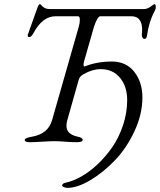

<svg xmlns="http://www.w3.org/2000/svg" viewBox="-20 -686 777 933"><path d="M598 -200Q598 -265 563.5 -307.5Q529 -350 469 -350Q429 -350 387 -326Q367 -315 363 -300L307 -102Q288 -36 357 -22Q382 -17 382 -6Q382 5 352 5Q326 5 295.5 2.5Q265 0 245 0Q222 0 185.5 2.5Q149 5 124 5Q100 5 100 -6Q100 -16 137 -22Q214 -36 233 -102L363 -557Q368 -574 368 -590.5Q368 -607 359 -607H250Q186 -607 142 -524Q132 -506 123 -506Q117 -506 116 -507.5Q115 -509 115 -517Q115 -518 161 -646Q168 -666 174 -666Q177 -666 181.5 -660Q186 -654 196 -648Q206 -642 223 -642H679Q696 -642 712 -654Q728 -666 731 -666Q737 -666 737 -650Q737 -641 729 -627Q704 -581 694 -511Q691 -497 683 -497Q669 -497 669 -520L670 -525Q670 -530 670.5 -535.5Q671 -541 670.5 -549.5Q670 -558 668.5 -565.5Q667 -573 663.5 -580.5Q660 -588 654.5 -594Q649 -600 639.5 -603.5Q630 -607 618 -607H468Q454 -607 437 -557L388 -386Q383 -362 391 -363Q451 -387 524 -387Q593 -387 632.5 -337Q672 -287 672 -212Q672 -131 633.5 -48.5Q595 34 538.5 93Q482 152 419 189.5Q356 227 308 227Q300 227 291 223.5Q282 220 282 215Q282 205 302 201Q335 194 374.5 172Q414 150 453.5 113Q493 76 525 30Q557 -16 577.5 -76.5Q598 -137 598 -200Z"/></svg>

Font: EB Garamond 12
Style: Italic
Weight: 400
Italic angle: -17°
Version: Version 0.016; ttfautohint (v1.8.4)